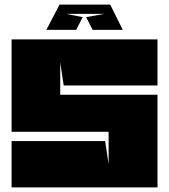

<svg xmlns="http://www.w3.org/2000/svg" viewBox="-20 -809 730 829"><path d="M30 -639H660V-440H255L240 -540V-400H660V0H30V-200H434L449 -100V-240H30ZM337 -735 309 -680H180L237 -789H456L510 -680H380L352 -735L430 -749H266Z"/></svg>

Font: Banana Brick
Style: Regular
Weight: 400
Designer: artmaker
Foundry: artmaker
Version: Version 4.000 2011 initial release